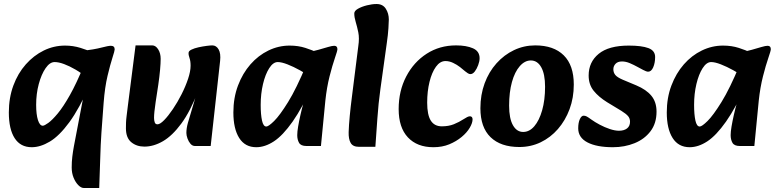

<svg xmlns="http://www.w3.org/2000/svg" viewBox="-20 -717 3871 956"><path d="M138 16Q82 16 53 -29Q24 -74 24 -157Q24 -230 46.5 -291Q69 -352 108.5 -396.5Q148 -441 198 -465.5Q248 -490 304 -490Q344 -490 381 -478.5Q418 -467 443 -455L413 -330Q386 -353 356 -370.5Q326 -388 299 -398Q272 -408 252 -408Q228 -408 207 -377.5Q186 -347 173 -298.5Q160 -250 160 -195Q160 -147 169 -119Q178 -91 193 -91Q201 -91 220.5 -105Q240 -119 267.5 -152Q295 -185 328 -243.5Q361 -302 397 -390L428 -296Q375 -176 325 -108Q275 -40 228 -12Q181 16 138 16ZM397 219Q384 219 370 205Q356 191 346.5 168Q337 145 337 117Q337 89 340 63.5Q343 38 348 11L410 -313L381 -337L387 -463Q451 -471 485 -480Q519 -489 532 -489Q551 -489 551 -471Q551 -464 540 -430Q529 -396 515.5 -339.5Q502 -283 496 -205L485 -56Q481 2 479 74.5Q477 147 474 219Z M699 13Q660 13 633.5 -9Q607 -31 607 -78Q607 -93 607.5 -107Q608 -121 610.5 -140.5Q613 -160 617 -193L655 -491H738Q755 -491 767.5 -471.5Q780 -452 780 -424Q780 -403 777 -369Q774 -335 768 -294L755 -209Q751 -181 749 -162.5Q747 -144 747 -130Q747 -117 750.5 -107.5Q754 -98 764 -98Q777 -98 797.5 -119Q818 -140 841 -174Q864 -208 884 -247.5Q904 -287 916.5 -324.5Q929 -362 929 -390Q929 -413 923.5 -428.5Q918 -444 919 -454Q919 -463 933.5 -470Q948 -477 968.5 -481.5Q989 -486 1008.5 -488.5Q1028 -491 1037 -491Q1057 -491 1068.5 -471Q1080 -451 1076 -414L1029 10H951Q938 10 928.5 -1Q919 -12 913.5 -27.5Q908 -43 908 -55Q908 -78 915.5 -105Q923 -132 936 -174Q949 -216 967 -282V-265Q928 -163 883 -102Q838 -41 791.5 -14Q745 13 699 13Z M1256 16Q1200 16 1171 -30Q1142 -76 1142 -157Q1142 -230 1165 -291Q1188 -352 1227 -396.5Q1266 -441 1316.5 -465.5Q1367 -490 1422 -490Q1465 -490 1500.5 -478.5Q1536 -467 1561 -455L1532 -331Q1506 -349 1473.5 -367Q1441 -385 1411.5 -396.5Q1382 -408 1363 -408Q1340 -408 1320.5 -377.5Q1301 -347 1289.5 -298.5Q1278 -250 1278 -195Q1278 -147 1284.5 -117Q1291 -87 1306 -87Q1317 -87 1345 -114.5Q1373 -142 1414.5 -209Q1456 -276 1505 -394L1540 -301Q1486 -181 1437 -111.5Q1388 -42 1343.5 -13Q1299 16 1256 16ZM1506 10Q1478 10 1469 -6Q1460 -22 1460 -44Q1460 -61 1464.5 -87.5Q1469 -114 1476 -145Q1483 -176 1491 -204L1513 -279L1481 -305L1505 -456Q1537 -461 1565 -469Q1593 -477 1613.5 -483Q1634 -489 1644 -489Q1660 -489 1660 -472Q1660 -464 1647.5 -428Q1635 -392 1621 -337Q1607 -282 1600 -216L1578 10Z M1767 14Q1737 14 1726 -5.5Q1715 -25 1716 -59Q1717 -93 1721.5 -140Q1726 -187 1732 -233L1764 -487Q1770 -527 1764 -556Q1758 -585 1751 -608Q1744 -631 1744 -650Q1744 -663 1762.5 -673.5Q1781 -684 1807 -690.5Q1833 -697 1855 -697Q1886 -697 1901 -673.5Q1916 -650 1916 -620Q1916 -608 1914 -576Q1912 -544 1906 -503L1874 -273Q1864 -201 1859 -127Q1854 -53 1849 14Z M2138 16Q2057 16 2011 -33Q1965 -82 1965 -174Q1965 -264 2002.5 -336Q2040 -408 2104.5 -449.5Q2169 -491 2251 -491Q2302 -491 2335 -476.5Q2368 -462 2368 -427Q2368 -412 2361 -393Q2354 -374 2344 -361Q2334 -348 2322 -348Q2316 -348 2309 -352.5Q2302 -357 2296 -362Q2286 -371 2270.5 -383Q2255 -395 2236 -404Q2217 -413 2198 -413Q2171 -413 2150.5 -384.5Q2130 -356 2118.5 -309Q2107 -262 2107 -206Q2107 -145 2125 -116.5Q2143 -88 2180 -88Q2214 -88 2240 -98.5Q2266 -109 2289 -124Q2298 -130 2306 -134Q2314 -138 2320 -138Q2326 -138 2329.5 -134Q2333 -130 2333 -123Q2333 -105 2319 -81Q2305 -57 2278.5 -35Q2252 -13 2217 1.5Q2182 16 2138 16Z M2566 15Q2473 15 2422.5 -34Q2372 -83 2372 -178Q2372 -245 2393 -302Q2414 -359 2452 -401.5Q2490 -444 2539.5 -467.5Q2589 -491 2645 -491Q2737 -491 2787 -441.5Q2837 -392 2837 -296Q2837 -230 2816 -173.5Q2795 -117 2758 -74.5Q2721 -32 2672 -8.5Q2623 15 2566 15ZM2585 -60Q2616 -60 2640.5 -88.5Q2665 -117 2679.5 -168Q2694 -219 2694 -285Q2694 -348 2675 -382Q2656 -416 2623 -416Q2593 -416 2568 -387.5Q2543 -359 2529 -308.5Q2515 -258 2515 -191Q2515 -127 2534 -93.5Q2553 -60 2585 -60Z M3032 16Q2951 16 2905 -8Q2859 -32 2859 -78Q2859 -106 2867 -123.5Q2875 -141 2886 -141Q2894 -141 2901.5 -137Q2909 -133 2924 -122Q2942 -109 2966.5 -96Q2991 -83 3016.5 -74.5Q3042 -66 3062 -66Q3087 -66 3102 -77.5Q3117 -89 3117 -111Q3117 -127 3107.5 -138.5Q3098 -150 3074 -165L3003 -208Q2961 -234 2936 -265Q2911 -296 2911 -341Q2911 -408 2961 -449Q3011 -490 3111 -490Q3175 -490 3208.5 -477.5Q3242 -465 3242 -433Q3242 -404 3232.5 -382Q3223 -360 3207 -360Q3202 -360 3195 -363Q3188 -366 3182 -369Q3172 -374 3154 -384Q3136 -394 3116 -402.5Q3096 -411 3077 -411Q3056 -411 3045 -399.5Q3034 -388 3034 -372Q3034 -356 3043.5 -344Q3053 -332 3081 -320L3148 -292Q3198 -271 3223.5 -240Q3249 -209 3249 -161Q3249 -103 3219 -63.5Q3189 -24 3139.5 -4Q3090 16 3032 16Z M3414 16Q3358 16 3329 -30Q3300 -76 3300 -157Q3300 -230 3323 -291Q3346 -352 3385 -396.5Q3424 -441 3474.5 -465.5Q3525 -490 3580 -490Q3623 -490 3658.5 -478.5Q3694 -467 3719 -455L3690 -331Q3664 -349 3631.5 -367Q3599 -385 3569.5 -396.5Q3540 -408 3521 -408Q3498 -408 3478.5 -377.5Q3459 -347 3447.5 -298.5Q3436 -250 3436 -195Q3436 -147 3442.5 -117Q3449 -87 3464 -87Q3475 -87 3503 -114.5Q3531 -142 3572.5 -209Q3614 -276 3663 -394L3698 -301Q3644 -181 3595 -111.5Q3546 -42 3501.5 -13Q3457 16 3414 16ZM3664 10Q3636 10 3627 -6Q3618 -22 3618 -44Q3618 -61 3622.5 -87.5Q3627 -114 3634 -145Q3641 -176 3649 -204L3671 -279L3639 -305L3663 -456Q3695 -461 3723 -469Q3751 -477 3771.5 -483Q3792 -489 3802 -489Q3818 -489 3818 -472Q3818 -464 3805.5 -428Q3793 -392 3779 -337Q3765 -282 3758 -216L3736 10Z"/></svg>

Font: Alkatra SemiBold
Style: Regular
Weight: 600
Designer: Suman Bhandary
Version: Version 1.100;gftools[0.9.22]